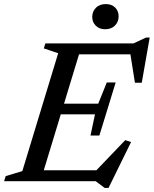

<svg xmlns="http://www.w3.org/2000/svg" viewBox="-41 -889 754 942"><path d="M244.5 -628 174 -651.5 181.5 -676H363L157.5 0H-21L-13 -25L68.5 -49.5ZM596 -640.5 617 -622.5H287.5L305 -676H614L676 -705H693.5L654.5 -483H621ZM472.5 33 428.5 0H98L115.5 -53.5H462.5L415 -36L573.5 -201.5L602 -192L491.5 33ZM446.5 -224H403L425 -328H198.5L214.5 -380.5H441L483 -484.5H526.5L486.5 -354ZM474.5 -745.5Q446.5 -745.5 429 -762.8Q411.5 -780 411.5 -805.5Q411.5 -832.5 429.5 -850.8Q447.5 -869 478 -869Q507 -869 524 -852Q541 -835 541 -809Q541 -782 523.2 -763.8Q505.5 -745.5 474.5 -745.5Z"/></svg>

Font: Newsreader 16pt 16pt Medium
Style: Italic
Weight: 500
Italic angle: -17°
Version: Version 1.003